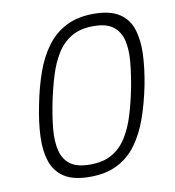

<svg xmlns="http://www.w3.org/2000/svg" viewBox="-80 -779 781 857"><g transform="rotate(-10 310.0 -350.0)"><path d="M91 -350Q106 -427 129 -492Q152 -557 188 -605.5Q224 -654 276 -680.5Q328 -707 401 -707Q474 -707 515.5 -680.5Q557 -654 573 -605.5Q589 -557 586.5 -492Q584 -427 569 -350Q553 -272 530 -207Q507 -142 471.5 -93.5Q436 -45 384 -19Q332 7 259 7Q186 7 144.5 -19.5Q103 -46 86.5 -94Q70 -142 72.5 -207.5Q75 -273 91 -350ZM508 -350Q520 -413 525 -468Q530 -523 520 -564.5Q510 -606 479.5 -629.5Q449 -653 390 -653Q331 -653 291 -629.5Q251 -606 225 -564.5Q199 -523 182 -468Q165 -413 152 -350Q139 -285 134 -230Q129 -175 139.5 -133.5Q150 -92 180.5 -69.5Q211 -47 270 -47Q329 -47 368.5 -69.5Q408 -92 434.5 -133.5Q461 -175 478 -230Q495 -285 508 -350Z"/></g></svg>

Font: Albert Sans Light
Style: Italic
Weight: 300
Italic angle: -11.25°
Designer: Andreas Rasmussen
Foundry: a.Foundry
Version: Version 1.025